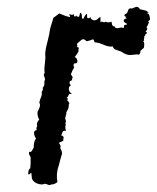

<svg xmlns="http://www.w3.org/2000/svg" viewBox="-20 -532 456 558"><path d="M413 -490 411 -492Q407 -493 407 -495Q409 -495 412 -494Q409 -500 401 -502L387 -505Q382 -513 376 -512Q375 -512 373 -511Q371 -510 370 -510L363 -507Q358 -510 353 -504L351 -498Q350 -495 347 -492Q344 -492 342 -489Q340 -486 345 -484Q345 -480 349 -479Q348 -478 344 -478V-476H341Q338 -472 341 -468L345 -465L349 -463Q349 -460 346 -460H344L341 -459L340 -451L332 -452L327 -451L321 -450Q314 -450 313 -456Q308 -454 306 -460L305 -464L304 -469Q294 -465 287 -469Q283 -466 280 -468L276 -469Q274 -469 272 -467V-482Q269 -482 267 -480L263 -476Q257 -472 253 -473Q242 -476 244 -482Q236 -477 234 -480Q233 -481 233 -485V-492Q230 -491 226 -485L224 -481L221 -476Q220 -477 218 -481V-486Q218 -493 213 -495Q211 -487 210 -484Q206 -481 201 -487L198 -483L195 -486V-489L194 -491Q191 -488 188 -489L184 -490L181 -491L183 -486L184 -482Q170 -485 152 -493Q151 -492 149 -490.5Q147 -489 143 -486Q139 -483 135 -480L132 -469L128 -457Q125 -448 123 -432L119 -415L115 -399Q110 -379 112 -365L110 -343Q108 -329 110 -320Q106 -316 108 -311L110 -306L111 -301L109 -296V-289Q109 -282 104 -277Q106 -270 101 -265Q103 -259 99 -249L96 -241Q96 -240 95 -237Q95 -235 94 -234Q98 -228 95 -220L92 -213L89 -207Q88 -195 94 -184Q85 -176 88 -166L86 -160Q85 -158 87 -154Q78 -153 79 -144Q79 -142 81 -136L83 -132L85 -129Q78 -123 78 -103L75 -98L73 -94Q70 -89 65 -91Q63 -85 66 -81L68 -77L69 -74V-58L68 -43Q62 -40 62 -26Q64 -24 66 -26L68 -28L71 -30L72 -20L73 -12Q78 -2 90 2Q103 6 110 2L115 3L120 5Q125 7 129 4Q136 5 146 -2L147 -4Q142 -26 151 -52Q154 -62 155 -67Q156 -70 159 -81Q163 -88 155 -102Q159 -106 151 -117L158 -120L164 -123V-128L165 -133Q163 -138 158 -138L160 -144L162 -149Q165 -153 172 -152Q170 -158 170 -159V-165Q172 -171 170 -174L172 -180L171 -181V-183Q171 -186 169 -186L170 -190L171 -195Q171 -198 173 -200Q172 -203 173 -206L175 -210L178 -215Q180 -221 180 -227V-229L181 -230Q182 -232 181 -233Q179 -238 174 -242H176Q180 -245 173 -248Q177 -249 179 -255L181 -259H186Q189 -259 188 -260L186 -262L184 -263Q182 -265 182 -267V-268Q179 -269 181 -273L180 -274Q180 -277 181 -279Q183 -283 186 -284L183 -288L182 -292Q182 -297 190 -299L189 -302L190 -304L191 -306Q192 -308 186 -316Q190 -327 196 -337Q193 -339 194 -342V-344L195 -347L198 -348H201Q204 -349 205 -352Q205 -364 197 -366L203 -374L208 -382V-387L209 -392Q208 -396 203 -395L204 -397L205 -400Q205 -402 203 -404L208 -409L213 -413Q218 -418 222 -418Q226 -418 232 -412Q238 -413 251 -418Q253 -415 255 -409Q258 -409 268 -407L281 -402Q296 -395 308 -397Q309 -390 318 -387L327 -384Q333 -382 334 -381Q345 -373 357 -372L369 -373L377 -374L384 -373L388 -379V-384L389 -385L398 -393L399 -398V-403Q400 -407 397 -411L396 -412L399 -415L398 -418L399 -421Q400 -424 399 -427Q402 -427 403 -433Q407 -434 407 -436Q407 -439 403 -440Q408 -445 408 -450Q404 -452 409 -458L411 -463Q414 -466 412 -467Q410 -471 413 -472L415 -474Q416 -475 416 -477Q415 -485 413 -490Z"/></svg>

Font: Kom-post
Style: Regular
Weight: 400
Designer: @guaschetti
Foundry: guaschetti
Version: Version 1.00 December 6, 2021, initial release